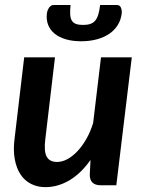

<svg xmlns="http://www.w3.org/2000/svg" viewBox="-20 -743 581 770"><path d="M508.5 -513 446.5 0H384Q340 0 340 -42.5L343 -101.5Q304 -46.5 257.8 -19.5Q211.5 7.5 162 7.5Q130 7.5 104.5 -5.5Q79 -18.5 62.5 -43.2Q46 -68 39.2 -104.5Q32.5 -141 38.5 -187.5L77 -513H200.5L162 -187.5Q155.5 -137 167 -115.2Q178.5 -93.5 209 -93.5Q229 -93.5 249.8 -104.5Q270.5 -115.5 290 -136Q309.5 -156.5 326 -185.2Q342.5 -214 353.5 -249.5L385 -513ZM313 -643Q330 -643 342 -647Q354 -651 361.8 -660.2Q369.5 -669.5 374.2 -685Q379 -700.5 381.5 -723H448.5Q460.5 -723 465 -712.2Q469.5 -701.5 468 -688.5Q465 -663 452 -642.2Q439 -621.5 417.8 -607.2Q396.5 -593 368 -585.2Q339.5 -577.5 305.5 -577.5Q271.5 -577.5 244.8 -585.2Q218 -593 200 -607.2Q182 -621.5 173.5 -642.2Q165 -663 168 -688.5Q169.5 -701.5 176.8 -712.2Q184 -723 195.5 -723H263Q260.5 -700.5 261.5 -685Q262.5 -669.5 268.2 -660.2Q274 -651 284.8 -647Q295.5 -643 313 -643Z"/></svg>

Font: Lato 2
Style: Bold Italic
Weight: 700
Italic angle: -7°
Designer: Lukasz Dziedzic with Adam Twardoch and Botio Nikoltchev
Foundry: tyPoland Lukasz Dziedzic
Version: Version 2.015; 2015-08-06; http://www.latofonts.com/